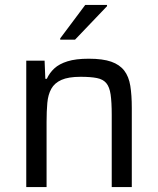

<svg xmlns="http://www.w3.org/2000/svg" viewBox="-20 -755 639 775"><path d="M86 0V-510H160L163 -437H169Q180 -461 199.5 -479Q219 -497 252.5 -507.5Q286 -518 338 -518Q395 -518 429 -506Q463 -494 481.5 -470Q500 -446 506 -408.5Q512 -371 512 -319V0H431V-291Q431 -343 426.5 -373.5Q422 -404 409 -419.5Q396 -435 371 -440Q346 -445 305 -445Q256 -445 228 -432.5Q200 -420 187 -396.5Q174 -373 171 -339.5Q168 -306 168 -263V0ZM223 -595V-600L324 -735H412V-730L283 -595Z"/></svg>

Font: Saira Thin
Style: Regular
Weight: 400
Version: Version 1.101